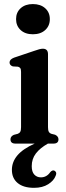

<svg xmlns="http://www.w3.org/2000/svg" viewBox="-20 -706 324 944"><path d="M141.5 -537.5Q104 -537.5 81.5 -558.2Q59 -579 59 -612Q59 -645 81.5 -665.5Q104 -686 141.5 -686Q179.5 -686 202.2 -665.5Q225 -645 225 -612Q225 -579 202.2 -558.2Q179.5 -537.5 141.5 -537.5ZM216 -439.5V-81Q216 -65.5 220 -58.2Q224 -51 233 -48L251 -43.5Q267.5 -35.5 267.5 -21Q267.5 0 243 0H215.5Q176.5 22 156.2 48.8Q136 75.5 136 111Q136 139 148.8 152.5Q161.5 166 181 166Q209.5 166 227 140.5Q237 129.5 246 132.5Q251.5 134 255 140.5Q258.5 147 253.5 158.5Q245 182 217 199.8Q189 217.5 147.5 217.5Q95.5 217.5 67 194Q38.5 170.5 38.5 129Q38.5 90 65.5 58Q92.5 26 150.5 0H56Q31.5 0 31.5 -21Q31.5 -35.5 48 -43L67 -48Q75.5 -51 79.5 -58Q83.5 -65 83.5 -81V-352.5Q83.5 -365.5 79.8 -370.8Q76 -376 68.5 -378L43 -379.5Q27 -385 27 -399Q27 -414 49 -422.5L147 -455.5Q177 -466.5 190.5 -466.5Q216 -466.5 216 -439.5Z"/></svg>

Font: Fraunces 72pt S050 SemiBold
Style: Regular
Weight: 600
Version: Version 1.000; ttfautohint (v1.8.3)